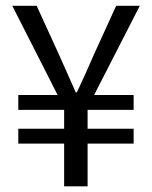

<svg xmlns="http://www.w3.org/2000/svg" viewBox="-20 -658 537 678"><path d="M206.5 0V-151H44.6V-203.5H206.5V-270H44.6V-322.5H183.5L23.4 -637.5H109.5L187.5 -466.8Q202.6 -433.8 217 -400.6Q231.3 -367.4 247.5 -331.9H251.5Q267.8 -367.4 283 -400.4Q298.1 -433.4 312.3 -466.8L390.2 -637.5H473.7L312.3 -322.5H451.9V-270H289.3V-203.5H451.9V-151H289.3V0Z"/></svg>

Font: Source Sans Variable
Style: Regular
Weight: 200
Designer: Paul D. Hunt
Foundry: Adobe Systems Incorporated
Version: Version 3.006;hotconv 1.0.111;makeotfexe 2.5.65597